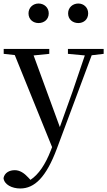

<svg xmlns="http://www.w3.org/2000/svg" viewBox="-29 -800 610 1091"><path d="M190 -669C221 -669 248 -689 248 -724C248 -758 221 -780 190 -780C160 -780 133 -758 133 -724C133 -689 160 -669 190 -669ZM416 -669C446 -669 472 -689 472 -724C472 -758 446 -780 416 -780C385 -780 358 -758 358 -724C358 -689 385 -669 416 -669ZM357 -494 453 -485 383 -279 311 -78 162 -485 251 -494V-522H-8V-494L55 -487L267 36L260 54C229 134 191 191 144 222L131 208C108 183 83 167 55 167C25 167 -3 181 -9 212C-5 249 39 271 86 271C167 271 233 208 294 45L492 -486L560 -494V-522H357Z"/></svg>

Font: Noto Serif JP Medium
Style: Regular
Weight: 500
Designer: Ryoko NISHIZUKA 西塚涼子 (kana & ideographs); Frank Grießhammer (Latin, Greek & Cyrillic); Wenlong ZHANG 张文龙 (bopomofo); San
Foundry: Adobe
Version: Version 2.001;hotconv 1.1.0;makeotfexe 2.6.0